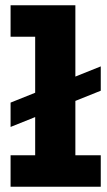

<svg xmlns="http://www.w3.org/2000/svg" viewBox="-20 -706 403 726"><path d="M20 -226V-318L361 -455V-363ZM113 -40V-686H265V-40ZM20 0V-119H361V0ZM20 -567V-686H255V-567Z"/></svg>

Font: BioRhyme ExtraBold ExtraBold
Style: Regular
Weight: 800
Version: Version 1.600;gftools[0.9.33]